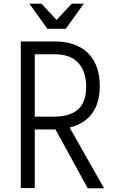

<svg xmlns="http://www.w3.org/2000/svg" viewBox="-20 -1006 605 1027"><path d="M449.2 1 276.9 -313.5H261.7H166V0H91.3V-784.2H272Q348.1 -784.2 402.3 -756.6Q456.5 -729 485.1 -675.3Q513.7 -621.6 513.7 -544.4Q513.7 -455.6 472.7 -399.4Q431.6 -343.3 352.5 -323.7L536.6 1ZM166 -381.8H262.7Q354.5 -381.8 397.7 -420.9Q440.9 -460 440.9 -542Q440.9 -624.5 398.2 -670.2Q355.5 -715.8 272 -715.8H166ZM137.2 -986.3H201.7L282.7 -899.4L363.8 -986.3H428.2L332 -852.1H233.4Z"/></svg>

Font: Decalotype Light
Style: Regular
Weight: 300
Designer: Alfredo Marco Pradil
Foundry: Alfredo Marco Pradil
Version: Version 1.0